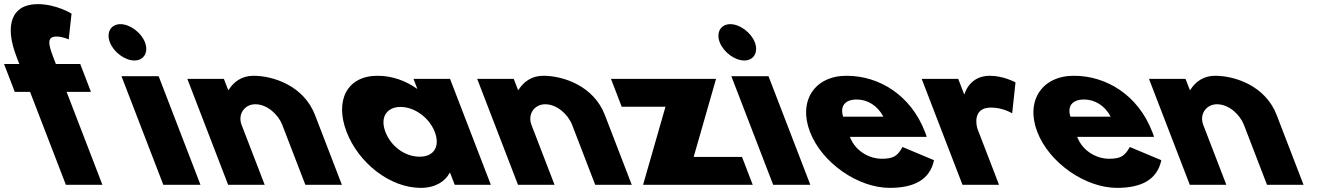

<svg xmlns="http://www.w3.org/2000/svg" viewBox="-194 -895 6384 930"><path d="M-100.4 -585H-174.4L-122.4 -450H-48.4L125 0H302L128.6 -450H246.6L194.6 -585H76.6L64.3 -617C36.9 -688 35.4 -718 80.4 -718C109.4 -718 138.8 -704 138.8 -704L152.6 -829C152.6 -829 78.9 -875 -11.1 -875C-139.1 -875 -172.4 -772 -114.6 -622Z M597 0H777L574.4 -526H394.4ZM338.2 -690C356.7 -642 411.1 -602 457.1 -602C503.1 -602 526.7 -642 508.2 -690C489.7 -738 435.3 -778 389.3 -778C343.3 -778 319.7 -738 338.2 -690Z M911 0H1088L976.3 -290C956.6 -341 989.8 -390 1042.8 -390C1099.8 -390 1153.6 -341 1173.3 -290L1285 0H1462L1331.8 -338C1276.7 -481 1127.6 -528 1033.6 -528C977.6 -528 937.8 -499 913.2 -459H911.2L890.4 -513H713.4Z M1484.9 -256C1542.7 -106 1694.3 15 1844.3 15C1914.3 15 1962.3 -16 1984.2 -58H1986.2L2008.5 0H2183.5L1985.9 -513H1808.9L1827.7 -464C1769.9 -505 1704.1 -528 1635.1 -528C1485.1 -528 1427.1 -406 1484.9 -256ZM1672.9 -256C1645.5 -327 1679.3 -377 1746.3 -377C1812.3 -377 1884.5 -327 1911.9 -256C1938.8 -186 1908.1 -136 1839.1 -136C1767.1 -136 1699.8 -186 1672.9 -256Z M2315 0H2492L2380.3 -290C2360.6 -341 2393.8 -390 2446.8 -390C2503.8 -390 2557.6 -341 2577.3 -290L2689 0H2866L2735.8 -338C2680.7 -481 2531.6 -528 2437.6 -528C2381.6 -528 2341.8 -499 2317.2 -459H2315.2L2294.4 -513H2117.4Z M3274.4 -513H2765.4L2817.4 -378H3029.4L2921 0H3452L3400 -135H3166Z M3551 0H3731L3528.4 -526H3348.4ZM3292.2 -690C3310.7 -642 3365.1 -602 3411.1 -602C3457.1 -602 3480.7 -642 3462.2 -690C3443.7 -738 3389.3 -778 3343.3 -778C3297.3 -778 3273.7 -738 3292.2 -690Z M4294.6 -232C4293.3 -238 4289.1 -249 4286.4 -256C4217 -436 4062.6 -528 3906.6 -528C3751.6 -528 3671.6 -406 3729.4 -256C3786.8 -107 3960.8 15 4115.8 15C4229.8 15 4309.5 -22 4330.2 -119L4177.5 -183C4152.2 -137 4131.5 -126 4074.5 -126C4029.5 -126 3953.1 -153 3922.6 -232ZM3889.9 -330C3874.8 -377 3894.9 -413 3955.9 -413C4007.9 -413 4056.1 -384 4084.9 -330Z M4468 0H4645L4541 -270C4536 -283 4513.9 -374 4605.9 -374C4664.9 -374 4708.7 -346 4708.7 -346L4724.9 -496C4724.9 -496 4666.6 -528 4600.6 -528C4499.6 -528 4477.9 -439 4477.9 -439H4475.9L4447.4 -513H4270.4Z M5395.6 -232C5394.3 -238 5390.1 -249 5387.4 -256C5318 -436 5163.6 -528 5007.6 -528C4852.6 -528 4772.6 -406 4830.4 -256C4887.8 -107 5061.8 15 5216.8 15C5330.8 15 5410.5 -22 5431.2 -119L5278.5 -183C5253.2 -137 5232.5 -126 5175.5 -126C5130.5 -126 5054.1 -153 5023.6 -232ZM4990.9 -330C4975.8 -377 4995.9 -413 5056.9 -413C5108.9 -413 5157.1 -384 5185.9 -330Z M5569 0H5746L5634.3 -290C5614.6 -341 5647.8 -390 5700.8 -390C5757.8 -390 5811.6 -341 5831.3 -290L5943 0H6120L5989.8 -338C5934.7 -481 5785.6 -528 5691.6 -528C5635.6 -528 5595.8 -499 5571.2 -459H5569.2L5548.4 -513H5371.4Z"/></svg>

Font: Hussar
Style: BdOpOblFour
Weight: 700
Foundry: Cannot Into Space Fonts
Version: Version 2.00